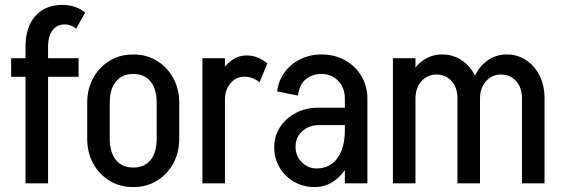

<svg xmlns="http://www.w3.org/2000/svg" viewBox="-20 -740 2263 775"><path d="M83 0V-551.8H174V0ZM25 -430V-505H297.2V-430ZM83 -551.5Q83 -631 122.8 -675.6Q162.5 -720.2 232.5 -720.2L241.2 -641.5Q220.2 -641.5 205.2 -630.8Q190.2 -620 182.1 -600Q174 -580 174 -551.5ZM287.5 -624.5Q277 -632.5 265.6 -637Q254.2 -641.5 241.2 -641.5L232.5 -720.2Q257 -720.2 280.5 -712.9Q304 -705.5 323.8 -689.2Z M612.5 -179V-326H703.5V-179ZM332 -179V-326H423V-179ZM514.8 -441.2V-520H520.8V-441.2ZM514.8 15V-63.8H520.8V15ZM332 -325Q332 -381.2 356.2 -425.1Q380.5 -469 422.1 -494.5Q463.8 -520 516.5 -520V-441.2Q472.8 -441.2 447.9 -410.9Q423 -380.5 423 -325ZM703.5 -325H612.5Q612.5 -380.5 588 -410.9Q563.5 -441.2 519 -441.2V-520Q572 -520 613.5 -494.5Q655 -469 679.2 -425.1Q703.5 -381.2 703.5 -325ZM332 -180H423Q423 -125.2 447.9 -94.5Q472.8 -63.8 516.5 -63.8V15Q463.8 15 422.1 -10.5Q380.5 -36 356.2 -80Q332 -124 332 -180ZM703.5 -180Q703.5 -124 679.2 -80Q655 -36 613.5 -10.5Q572 15 519 15V-63.8Q563.5 -63.8 588 -94.5Q612.5 -125.2 612.5 -180Z M797 0V-505H888V0ZM847.2 -337.8Q847.2 -388.8 864.2 -429.2Q881.2 -469.8 910.4 -493Q939.5 -516.2 975.8 -516.2L967.8 -430.5Q933 -430.5 910.5 -404.2Q888 -378 888 -337.8ZM1027.5 -407.5Q1016 -418 999.4 -424.2Q982.8 -430.5 967.8 -430.5L975.8 -516.2Q999.2 -516.2 1020.9 -507.4Q1042.5 -498.5 1059.2 -484Z M1372 0V-344.2H1463V0ZM1249.5 15 1257 -60Q1293 -60 1318.4 -78.1Q1343.8 -96.2 1357.9 -131Q1372 -165.8 1372 -213.5L1417 -216Q1417 -148.2 1395 -96Q1373 -43.8 1335.4 -14.4Q1297.8 15 1249.5 15ZM1249.5 15Q1204.5 15 1167.5 -6Q1130.5 -27 1108.8 -63.5Q1087 -100 1087 -145.2L1173 -147.8Q1173 -110 1198.6 -85Q1224.2 -60 1257 -60ZM1087 -145.2Q1087 -191.5 1110.5 -227.2Q1134 -263 1174.1 -284.1Q1214.2 -305.2 1264.5 -305.2L1269.5 -235.2Q1227.8 -235.2 1200.4 -210.8Q1173 -186.2 1173 -147.8ZM1269.5 -235.2 1264.5 -305.2H1419.2V-235.2ZM1372 -213.5V-342.5H1417V-216ZM1463 -341.5H1372Q1372 -385.5 1345.2 -413.5Q1318.5 -441.5 1277.2 -441.5V-520.2Q1330.5 -520.2 1372.4 -497Q1414.2 -473.8 1438.6 -433.1Q1463 -392.5 1463 -341.5ZM1182.8 -354.2 1098.5 -371.2Q1104.8 -415.5 1129.2 -448.8Q1153.8 -482 1192.5 -501.1Q1231.2 -520.2 1277.5 -520.2V-441.5Q1241.2 -441.5 1214.5 -420.2Q1187.8 -399 1182.8 -354.2Z M1566 0V-505H1657V0ZM1826.5 0V-344.2H1917.5V0ZM1616.2 -341.5Q1616.2 -392.5 1635.8 -433.1Q1655.2 -473.8 1688.9 -497Q1722.5 -520.2 1764.8 -520.2L1741.8 -439.2Q1705.5 -439.2 1681.2 -412Q1657 -384.8 1657 -341.5ZM1826.5 -344.2Q1826.5 -386.2 1802.8 -412.8Q1779 -439.2 1741.8 -439.2L1764.8 -520.2Q1808.5 -520.2 1843.1 -497.2Q1877.8 -474.2 1897.6 -434.4Q1917.5 -394.5 1917.5 -344.2ZM2087 0V-344.2H2178V0ZM1876.8 -341.5Q1876.8 -392.5 1896.2 -433.1Q1915.8 -473.8 1949.4 -497Q1983 -520.2 2025.2 -520.2L2002.2 -439.2Q1966 -439.2 1941.8 -412Q1917.5 -384.8 1917.5 -341.5ZM2087 -344.2Q2087 -386.2 2063.2 -412.8Q2039.5 -439.2 2002.2 -439.2L2025.2 -520.2Q2069 -520.2 2103.6 -497.2Q2138.2 -474.2 2158.1 -434.4Q2178 -394.5 2178 -344.2Z"/></svg>

Font: Akshar Light
Style: Regular
Weight: 300
Designer: Tall Chai
Foundry: Tall Chai
Version: Version 1.100